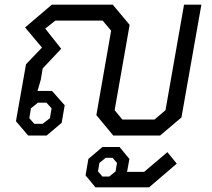

<svg xmlns="http://www.w3.org/2000/svg" viewBox="-20 -578 905 819"><path d="M48 -61 91 -304 159 -375 87 -461 201 -558H461L533 -472L469 -108L502 -68H639L686 -108L765 -558H839L754 -77L663 0H463L391 -87L454 -447L418 -490H216L173 -456L241 -370L162 -286L154 -238L140 -190H202L256 -129L243 -54L179 0H100ZM162 -50 193 -74 200 -116 178 -140H142L112 -116L105 -74L126 -50ZM345 170 357 100 417 49H490L532 100L522 155H595L694 71L734 120L616 221H387ZM446 175 473 153 479 117 460 95H431L404 117L398 153L417 175Z"/></svg>

Font: Chakra Petch
Style: Italic
Weight: 400
Italic angle: -10°
Designer: Katatrad Aksorn Co.,Ltd.
Foundry: Cadson Demak Co.,Ltd.
Version: Version 1.000; ttfautohint (v1.6)